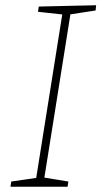

<svg xmlns="http://www.w3.org/2000/svg" viewBox="-20 -713 387 733"><path d="M345 -673 241 -657 250 -666 148 -26 143 -36 241 -20 238 0H20L23 -20L127 -35L117 -26L219 -666L225 -657L125 -668L128 -688L347 -693Z"/></svg>

Font: Bitter Thin ExtraLight
Style: Italic
Weight: 250
Italic angle: -9°
Version: Version 2.002